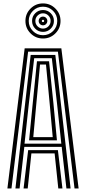

<svg xmlns="http://www.w3.org/2000/svg" viewBox="-20 -1076 491 1096"><path d="M22.2 0 120.8 -800H330.2L428.8 0H405.5L310.5 -781.2H140.5L45.5 0ZM68 0 155.2 -762.5H295.8L383 0H359.2L332.2 -237.5H118.8L91.8 0ZM120 -256H330L305.5 -485.5L275.8 -743.8H175.2L144.8 -485.5ZM146 -274.8 166.8 -485.5 191 -726.2H260L285 -485.5L305 -274.8ZM170 -293.2H281L263.5 -485.5L242.5 -707.5H208.5L187.5 -485.5ZM114.5 0 140.8 -219H310.5L336.5 0H312.8L291.8 -200.5H159.2L138.2 0ZM225.5 -856.2Q183.8 -856.2 154.5 -885.5Q125.2 -914.8 125.2 -956.5Q125.2 -998 154.5 -1027.2Q183.8 -1056.5 225.5 -1056.5Q267 -1056.5 296.2 -1027.2Q325.5 -998 325.5 -956.5Q325.5 -914.8 296.2 -885.5Q267 -856.2 225.5 -856.2ZM225.5 -875Q259.2 -875 283 -898.8Q306.8 -922.5 306.8 -956.5Q306.8 -990.2 283 -1014Q259.2 -1037.8 225.5 -1037.8Q191.5 -1037.8 167.8 -1014Q144 -990.2 144 -956.5Q144 -922.5 167.8 -898.8Q191.5 -875 225.5 -875ZM225.5 -894Q199.5 -894 181.2 -912.2Q163 -930.5 163 -956.5Q163 -982.5 181.2 -1000.6Q199.5 -1018.8 225.5 -1018.8Q251.5 -1018.8 269.6 -1000.6Q287.8 -982.5 287.8 -956.5Q287.8 -930.5 269.6 -912.2Q251.5 -894 225.5 -894ZM225.5 -912.8Q243.5 -912.8 256.2 -925.5Q269 -938.2 269 -956.5Q269 -974.5 256.2 -987.2Q243.5 -1000 225.5 -1000Q207.5 -1000 194.6 -987.2Q181.8 -974.5 181.8 -956.5Q181.8 -938.2 194.6 -925.5Q207.5 -912.8 225.5 -912.8ZM225.5 -931.5Q215 -931.5 207.9 -938.8Q200.8 -946 200.8 -956.5Q200.8 -966.8 207.9 -974Q215 -981.2 225.5 -981.2Q235.8 -981.2 243 -974Q250.2 -966.8 250.2 -956.5Q250.2 -946 243 -938.8Q235.8 -931.5 225.5 -931.5ZM225.5 -949.8Q232 -949.8 232 -956.5Q232 -963 225.5 -963Q218.8 -963 218.8 -956.5Q218.8 -949.8 225.5 -949.8Z"/></svg>

Font: Big Shoulders Inline Text
Style: Bold
Weight: 700
Designer: Patric King
Foundry: XO Type Co
Version: Version 1.000